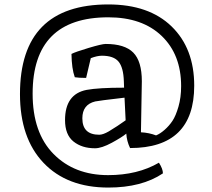

<svg xmlns="http://www.w3.org/2000/svg" viewBox="-20 -685 955 865"><path d="M619 -319 615 -89Q652 -87 683 -75Q701 -82 721.5 -100Q742 -118 757 -140.5Q772 -163 784 -204.5Q796 -246 796 -297Q796 -439 708.5 -523Q621 -607 468 -607Q127 -607 127 -263Q127 -87 221 8.5Q315 104 467 104Q600 104 696 48Q714 76 714 96Q619 160 468 160Q282 160 176 48.5Q70 -63 70 -261Q70 -665 468 -665Q651 -665 753 -566Q855 -467 855 -299Q855 -18 566 -18Q551 -49 549 -83Q530 -67 484 -42Q438 -17 408 -17Q349 -17 311 -47.5Q273 -78 273 -144Q273 -261 370 -280Q424 -290 539 -290L538 -319Q536 -381 514 -407.5Q492 -434 439 -434Q418 -434 389 -423L368 -334Q335 -334 317 -337Q303 -375 302 -442Q319 -451 379 -469Q439 -487 456 -487Q542 -487 580.5 -448Q619 -409 619 -319ZM427 -78Q444 -78 470 -93Q510 -117 546 -143L541 -245Q421 -231 409 -228Q351 -214 351 -152Q351 -78 427 -78Z"/></svg>

Font: Inika
Style: Regular
Weight: 400
Designer: Constanza Artigas Preller
Foundry: Constanza Artigas Preller
Version: Version 1.001